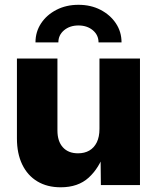

<svg xmlns="http://www.w3.org/2000/svg" viewBox="-20 -774 656 803"><path d="M233.9 9.3Q177.2 9.3 136.2 -15.4Q95.2 -40 73 -85.9Q50.8 -131.8 50.8 -194.8V-529.3H220.2V-228.5Q220.2 -183.1 242.9 -158Q265.6 -132.8 306.2 -132.8Q333.5 -132.8 353.5 -144.3Q373.5 -155.8 384.8 -178.7Q396 -201.7 396 -234.9V-529.3H565.4V0H401.9L400.4 -138.2H417.5Q395 -71.3 350.8 -31Q306.6 9.3 233.9 9.3ZM308.1 -753.9Q359.9 -753.9 400.4 -732.9Q440.9 -711.9 464.6 -676.5Q488.3 -641.1 488.3 -596.7H392.1Q392.1 -627.4 368.2 -647.5Q344.2 -667.5 308.1 -667.5Q272 -667.5 248 -647.5Q224.1 -627.4 224.1 -596.7H128.4Q128.4 -641.1 151.9 -676.5Q175.3 -711.9 216.1 -732.9Q256.8 -753.9 308.1 -753.9Z"/></svg>

Font: Inter 24pt ExtraBold
Style: Regular
Weight: 800
Designer: Rasmus Andersson
Foundry: rsms
Version: Version 4.001;git-66647c0bb